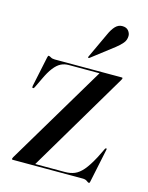

<svg xmlns="http://www.w3.org/2000/svg" viewBox="-101 -699 595 774"><g transform="rotate(15 196.0 -312.0)"><path d="M364 -423 115.5 -4 102 -7H241Q263.5 -7 281.2 -14.2Q299 -21.5 316 -41.2Q333 -61 353 -98.5L373 -139Q374.5 -141 375.8 -141.8Q377 -142.5 378 -142Q379.5 -141.5 379.8 -139.8Q380 -138 379 -134.5L350 4Q349 8 348.2 9.2Q347.5 10.5 346 10.5Q342.5 10.5 335.8 5.2Q329 0 317 0H25Q23.5 0 22.5 -0.8Q21.5 -1.5 21.5 -2.5Q21.5 -4 22.2 -5.8Q23 -7.5 24.5 -11L275 -431L290.5 -427.5H144Q126.5 -427.5 111.8 -420Q97 -412.5 82.8 -394.2Q68.5 -376 54 -344.5L35 -305Q33.5 -302.5 32 -301.2Q30.5 -300 28.5 -300.5Q26.5 -300.5 26 -302.5Q25.5 -304.5 26 -308.5L52.5 -434.5Q53.5 -439 54.5 -440.8Q55.5 -442.5 57 -442.5Q61 -442.5 67.2 -438.5Q73.5 -434.5 84.5 -434.5H364Q365.5 -434.5 366.5 -434Q367.5 -433.5 367.5 -431.5Q367.5 -430.5 366.8 -428.5Q366 -426.5 364 -423ZM261.5 -586Q272 -609.5 284.2 -622.2Q296.5 -635 312.5 -635Q330 -635 338.5 -624.8Q347 -614.5 347 -603Q347 -585.5 336 -572.5Q325 -559.5 309.5 -547.5L218 -477Q216.5 -476 215 -475.8Q213.5 -475.5 212.5 -476.5Q211.5 -477.5 211.8 -479Q212 -480.5 213 -482Z"/></g></svg>

Font: Fraunces 120pt
Style: Regular
Weight: 400
Version: Version 1.000;[b76b70a41]